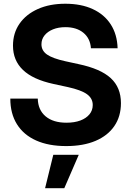

<svg xmlns="http://www.w3.org/2000/svg" viewBox="-20 -759 692 1013"><path d="M329.4 11.7Q236.4 11.7 170.4 -17.9Q104.4 -47.5 69.4 -103.6Q34.4 -159.7 34.4 -238.6H179.3Q180.7 -178.7 220.7 -145.1Q260.7 -111.6 330.7 -111.6Q372.6 -111.6 403.6 -123.1Q434.6 -134.7 451.9 -155.7Q469.3 -176.7 469.3 -205Q469.3 -240.1 438.7 -262.1Q408.1 -284.1 338.7 -299.4L262.2 -316Q154 -339.4 101.3 -389.8Q48.5 -440.2 48.5 -518.1Q48.5 -584.5 83.1 -634.1Q117.6 -683.8 179.8 -711.5Q242 -739.3 324.5 -739.3Q408.4 -739.3 469.4 -711Q530.5 -682.8 564.4 -630.1Q598.3 -577.5 600.5 -504.3H459.8Q456.1 -556.3 420.1 -586Q384 -615.7 325.3 -615.7Q288.4 -615.7 259.8 -604.2Q231.3 -592.6 215 -572.3Q198.7 -552 198.7 -525.4Q198.7 -491.8 228.1 -471.3Q257.4 -450.8 324.4 -436L394 -420.8Q510.7 -396.3 564.4 -346.7Q618.1 -297.2 618.1 -215Q618.1 -144.9 583.3 -94Q548.5 -43.1 483.8 -15.7Q419 11.7 329.4 11.7ZM217.9 233.8 261.2 57.6H395.6L319.3 233.8Z"/></svg>

Font: Inter Khmer Looped
Style: Regular
Weight: 400
Designer: Rasmus Andersson, Sovichet Tep
Foundry: Anagata Design
Version: Version 1.000